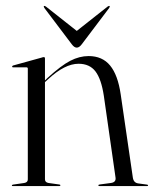

<svg xmlns="http://www.w3.org/2000/svg" viewBox="-20 -629 520 649"><path d="M132 -431.5V-357L140 -365Q186.5 -407.5 217.5 -423.5Q248.5 -439.5 279.5 -439.5Q326 -439.5 352.2 -407.5Q378.5 -375.5 388 -310L429 -29Q431.5 -11 447.5 -9L477 -5Q480.5 -4.5 480.5 -2.5Q480.5 0 477 0H316.5Q312.5 0 312.5 -2.5Q312.5 -5 317.5 -5.5L355 -10.5Q373 -13 370.5 -29L331 -305Q322.5 -361.5 302.8 -387.5Q283 -413.5 245.5 -413.5Q199 -413.5 143 -361.5L132 -351.5V-23Q132 -12.5 144 -10.5L179.5 -5.5Q184 -5.5 184 -2.5Q184 0 180.5 0H23Q20 0 20 -2.5Q20 -4 24 -5L62 -10.5Q74 -12.5 74 -22.5V-397Q74 -401.5 69 -401.5H23.5Q21 -401.5 21 -404Q21 -406 24 -407.5L121.5 -434.5Q125.5 -436 128 -436Q132 -436 132 -431.5ZM256.5 -479.5Q248 -468 239.5 -468Q231 -468 222.5 -479.5L130 -602Q127 -606.5 128.5 -608.5Q130.5 -610 135 -607L239.5 -524.5L344 -607Q348.5 -610 350.5 -608.5Q352 -607 349 -602Z"/></svg>

Font: Fraunces 144pt Light
Style: Regular
Weight: 300
Version: Version 1.000;[b76b70a41]